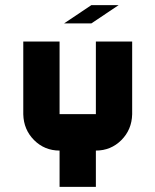

<svg xmlns="http://www.w3.org/2000/svg" viewBox="-20 -729 606 749"><path d="M354 -566.9H495.6V-283.2Q494.1 -223.1 453.4 -182.4Q412.6 -141.6 354 -141.6V0H212.4V-141.6Q153.8 -141.6 113 -182.4Q72.3 -223.1 70.8 -283.2V-566.9H212.4V-283.7H354ZM230 -637.7 336.4 -709H442.9L336.4 -637.7Z"/></svg>

Font: Blazma
Style: Regular
Weight: 400
Designer: GGBotNet
Version: 1.00